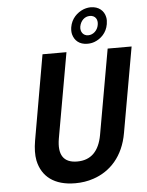

<svg xmlns="http://www.w3.org/2000/svg" viewBox="-62 -995 807 1054"><g transform="rotate(-5 341.5 -467.5)"><path d="M331 -108C255 -108 226 -154 241 -242L324 -711H192L110 -242C103 -201 102 -164 108 -133C127 -43 195 10 310 10C345 10 379 5 411 -6C504 -37 578 -114 600 -242L683 -711H551L468 -242C452 -154 407 -108 331 -108ZM362 -845C360 -831 360 -818 363 -806C372 -772 398 -747 443 -747C457 -747 470 -749 483 -754C517 -767 550 -797 558 -845C560 -858 561 -872 558 -884C551 -919 522 -945 478 -945C464 -945 450 -942 437 -937C403 -923 370 -893 362 -845ZM469 -898C498 -898 514 -876 508 -845C503 -815 479 -793 451 -793C424 -793 407 -816 412 -845C418 -876 440 -898 469 -898Z"/></g></svg>

Font: Asimov
Style: NarIt
Weight: 500
Designer: Google
Version: Version 2.000980; 2014